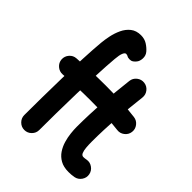

<svg xmlns="http://www.w3.org/2000/svg" viewBox="-255 -980 1177 1177"><g transform="rotate(45 333.5 -391.5)"><path d="M265.6 -850.3Q225 -850.3 198.6 -829.2Q172.2 -808.1 157 -775.5Q141.7 -742.8 134.5 -707.6Q127.2 -672.4 124.8 -644.5Q118.9 -579.2 115.1 -495.2Q111.2 -411.1 109.2 -321Q107.2 -230.8 106.2 -146.9Q105.2 -62.9 105.2 2Q105.2 28.4 124.3 47.5Q143.4 66.7 169.9 66.7Q196.9 66.7 216 47.5Q235.1 28.4 235.1 2Q235.1 -62.1 236.1 -145.5Q237.1 -228.9 239.4 -318.1Q241.7 -407.2 245.2 -489.6Q248.7 -571.9 254.2 -633.4Q257.2 -670.7 264.7 -687.9Q272.2 -705.2 282.5 -705.2Q291 -705.2 305.1 -697.3Q319.2 -694.1 332 -696.8Q344.8 -699.6 359.7 -716.9Q372.8 -731.8 374 -757.6Q375.1 -783.4 359.1 -802Q343.1 -820.7 319.9 -835.5Q296.6 -850.3 265.6 -850.3ZM330.1 -479.2Q267.5 -479.2 205.5 -476.6Q143.6 -473.9 85.8 -470Q59.3 -468.4 41.7 -448.1Q24 -427.7 25.6 -400.8Q27.6 -374.3 48 -356.6Q68.4 -339 94.8 -340.6Q150.8 -344.5 210.2 -346.7Q269.7 -348.9 330.1 -348.9Q393.4 -348.9 455.3 -345.9Q517.2 -343 572.8 -336.1Q599.2 -332.6 620.6 -349.1Q642 -365.6 645.4 -392.1Q648.8 -418.6 632.3 -439.9Q615.8 -461.3 589.4 -464.7Q528.1 -472.4 462.3 -475.8Q396.6 -479.2 330.1 -479.2ZM484.6 -658.1Q458.1 -661.1 437 -644.5Q415.8 -627.8 412.7 -601.3Q400.5 -496.5 392 -389.9Q383.5 -283.3 383.5 -173.3Q383.5 -149.8 386.8 -119.6Q390 -89.5 399.1 -58.5Q408.2 -27.5 425.8 -1.2Q443.4 25 472 41.2Q500.7 57.4 543.5 57.4Q554.7 57.4 566.8 56.5Q578.9 55.5 591.7 53.2Q617.8 48.2 633.2 25.8Q648.6 3.3 643.6 -22.8Q638.7 -48.6 616.5 -64.1Q594.4 -79.7 568.2 -74.7Q554 -72 543.5 -72Q529.9 -72 523.5 -86.6Q517.1 -101.2 515 -124.4Q512.9 -147.6 512.9 -173.3Q512.9 -277.6 521.1 -380Q529.2 -482.4 541.4 -586.2Q544.4 -612.7 527.8 -633.9Q511.1 -655 484.6 -658.1Z"/></g></svg>

Font: Mikhak VF
Style: Regular
Weight: 100
Designer: Amin Abedi
Version: Version 3.001